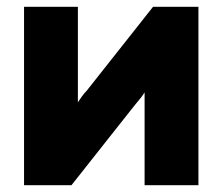

<svg xmlns="http://www.w3.org/2000/svg" viewBox="-20 -547 657 567"><path d="M51 0V-527H210V-245Q216 -254 222.5 -263Q229 -272 236 -279L432 -527H566V0H407V-274Q400 -263 392 -253.5Q384 -244 376 -234L191 0Z"/></svg>

Font: Onest ExtraBold
Style: Regular
Weight: 800
Designer: Dmitri Voloshin, Andrey Kudryavtsev
Foundry: Dmitri Voloshin, Andrey Kudryavtsev
Version: Version 1.000;gftools[0.9.33]